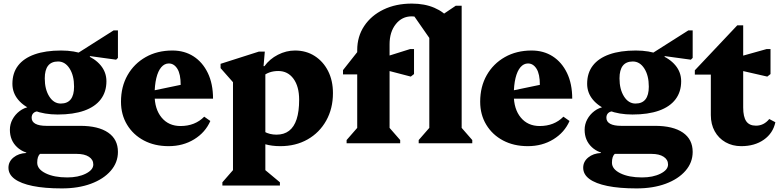

<svg xmlns="http://www.w3.org/2000/svg" viewBox="-20 -797 4342 1068"><path d="M324 251Q228 251 162 237.5Q96 224 61.5 198.5Q27 173 27 136Q27 102 55 79Q83 56 126 54V15H203V59Q187 72 187 108Q187 144 234 167Q281 190 354 190Q415 190 457 169Q499 148 499 118Q499 91 474.5 75Q450 59 407 59H178Q115 59 75 21.5Q35 -16 35 -75Q35 -106 49.5 -133Q64 -160 89 -179Q114 -198 145 -203L195 -178Q177 -178 166.5 -168.5Q156 -159 156 -142Q156 -120 177 -108.5Q198 -97 238 -97H426Q527 -97 581.5 -59.5Q636 -22 636 48Q636 107 596 153Q556 199 486 225Q416 251 324 251ZM301 -160Q227 -160 170 -182Q113 -204 81 -242.5Q49 -281 49 -331Q49 -391 80.5 -432Q112 -473 172.5 -494.5Q233 -516 320 -516Q394 -516 451 -494Q508 -472 540 -433.5Q572 -395 572 -345Q572 -286 540.5 -244.5Q509 -203 448.5 -181.5Q388 -160 301 -160ZM318 -221Q355 -221 373.5 -244.5Q392 -268 392 -315Q392 -377 367 -416Q342 -455 303 -455Q266 -455 247.5 -431.5Q229 -408 229 -361Q229 -300 254 -260.5Q279 -221 318 -221ZM363 -470 612 -628H636V-475L626 -465L480 -485V-470Z M918 16Q840 16 780.5 -15.5Q721 -47 687 -103Q653 -159 653 -231Q653 -315 689.5 -379Q726 -443 790.5 -479.5Q855 -516 939 -516Q1006 -516 1056.5 -483.5Q1107 -451 1136 -391Q1165 -331 1165 -248H783V-283L985 -325Q985 -385 966.5 -414.5Q948 -444 919 -444Q895 -444 877 -423Q859 -402 849.5 -362.5Q840 -323 840 -269Q840 -190 879 -143Q918 -96 984 -96Q1065 -96 1116 -148L1150 -124Q1122 -60 1060 -22Q998 16 918 16Z M1539 16Q1444 16 1389 -28V-120Q1421 -81 1450.5 -64.5Q1480 -48 1518 -48Q1560 -48 1588 -69.5Q1616 -91 1630 -134Q1644 -177 1644 -242Q1644 -316 1612.5 -359Q1581 -402 1528 -402Q1502 -402 1480 -394.5Q1458 -387 1441 -372V-429H1451Q1480 -469 1526 -492.5Q1572 -516 1621 -516Q1683 -516 1730.5 -485.5Q1778 -455 1805 -402Q1832 -349 1832 -279Q1832 -193 1794.5 -126Q1757 -59 1691 -21.5Q1625 16 1539 16ZM1217 235V217L1292 131L1276 159V-369L1319 -291L1207 -418V-442L1420 -510H1453L1446 -429H1456V161L1441 137L1537 217V235Z M1908 0V-18L1983 -104L1967 -76V-460L2010 -383H1888V-407L1967 -507V-518Q1967 -594 2006 -652.5Q2045 -711 2113.5 -744Q2182 -777 2271 -777Q2342 -777 2396.5 -753.5Q2451 -730 2481.5 -689Q2512 -648 2512 -594V-540H2400L2263 -737H2374V-635Q2359 -670 2333 -688Q2307 -706 2270 -706Q2216 -706 2181.5 -662.5Q2147 -619 2147 -551V-76L2131 -104L2206 -18V0ZM2265 -371 2073 -421V-465L2261 -524H2283V-385ZM2309 0V-18L2384 -104L2368 -76V-666L2515 -765H2548V-76L2532 -104L2607 -18V0Z M2916 16Q2838 16 2778.5 -15.5Q2719 -47 2685 -103Q2651 -159 2651 -231Q2651 -315 2687.5 -379Q2724 -443 2788.5 -479.5Q2853 -516 2937 -516Q3004 -516 3054.5 -483.5Q3105 -451 3134 -391Q3163 -331 3163 -248H2781V-283L2983 -325Q2983 -385 2964.5 -414.5Q2946 -444 2917 -444Q2893 -444 2875 -423Q2857 -402 2847.5 -362.5Q2838 -323 2838 -269Q2838 -190 2877 -143Q2916 -96 2982 -96Q3063 -96 3114 -148L3148 -124Q3120 -60 3058 -22Q2996 16 2916 16Z M3521 251Q3425 251 3359 237.5Q3293 224 3258.5 198.5Q3224 173 3224 136Q3224 102 3252 79Q3280 56 3323 54V15H3400V59Q3384 72 3384 108Q3384 144 3431 167Q3478 190 3551 190Q3612 190 3654 169Q3696 148 3696 118Q3696 91 3671.5 75Q3647 59 3604 59H3375Q3312 59 3272 21.5Q3232 -16 3232 -75Q3232 -106 3246.5 -133Q3261 -160 3286 -179Q3311 -198 3342 -203L3392 -178Q3374 -178 3363.5 -168.5Q3353 -159 3353 -142Q3353 -120 3374 -108.5Q3395 -97 3435 -97H3623Q3724 -97 3778.5 -59.5Q3833 -22 3833 48Q3833 107 3793 153Q3753 199 3683 225Q3613 251 3521 251ZM3498 -160Q3424 -160 3367 -182Q3310 -204 3278 -242.5Q3246 -281 3246 -331Q3246 -391 3277.5 -432Q3309 -473 3369.5 -494.5Q3430 -516 3517 -516Q3591 -516 3648 -494Q3705 -472 3737 -433.5Q3769 -395 3769 -345Q3769 -286 3737.5 -244.5Q3706 -203 3645.5 -181.5Q3585 -160 3498 -160ZM3515 -221Q3552 -221 3570.5 -244.5Q3589 -268 3589 -315Q3589 -377 3564 -416Q3539 -455 3500 -455Q3463 -455 3444.5 -431.5Q3426 -408 3426 -361Q3426 -300 3451 -260.5Q3476 -221 3515 -221ZM3560 -470 3809 -628H3833V-475L3823 -465L3677 -485V-470Z M4103 16Q4054 16 4015.5 -6Q3977 -28 3955.5 -67Q3934 -106 3934 -157V-460L3977 -382H3845V-406L4081 -656H4114V-199Q4114 -147 4131 -122.5Q4148 -98 4185 -98Q4229 -98 4259 -135L4293 -117Q4280 -56 4229 -20Q4178 16 4103 16ZM4248 -371 4051 -416V-470L4244 -524H4266V-385Z"/></svg>

Font: Platypi Light ExtraBold
Style: Regular
Weight: 800
Version: Version 1.200